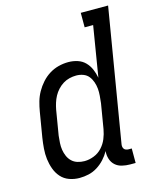

<svg xmlns="http://www.w3.org/2000/svg" viewBox="-112 -812 724 896"><g transform="rotate(-15 250.0 -363.5)"><path d="M161 8Q161 8 161 8Q161 8 161 8Q161 8 161 8Q161 8 161 8Q135 8 111.5 -0.5Q88 -9 72 -27Q56 -45 47.5 -68.5Q39 -92 36 -116.5Q33 -141 35 -167.5Q37 -194 41 -219L61 -339Q65 -363 71.5 -386Q78 -409 90 -430.5Q102 -452 119 -471Q136 -490 157 -503Q178 -516 201.5 -522Q225 -528 249 -528Q272 -528 293.5 -521Q315 -514 330 -498.5Q345 -483 353.5 -463Q362 -443 366 -421L406 -665H365V-735H497L390 -93Q389 -87 390 -81Q391 -75 394.5 -70.5Q398 -66 404 -64Q410 -62 416 -62H431V8H404Q385 8 366 3.5Q347 -1 333.5 -13Q320 -25 314 -43.5Q308 -62 310 -82Q299 -62 283 -44.5Q267 -27 247 -14.5Q227 -2 205 3Q183 8 161 8ZM204 -62Q226 -62 249 -71Q272 -80 288.5 -98Q305 -116 314 -138Q323 -160 327 -183L347 -303Q349 -321 350.5 -338.5Q352 -356 350.5 -372.5Q349 -389 343.5 -405Q338 -421 328 -433.5Q318 -446 302 -452Q286 -458 268 -458Q252 -458 235.5 -454Q219 -450 204.5 -441Q190 -432 178 -419Q166 -406 158 -391Q150 -376 145 -360Q140 -344 137 -328L117 -208Q115 -191 114 -173.5Q113 -156 115.5 -140Q118 -124 124.5 -109Q131 -94 142.5 -83Q154 -72 170 -67Q186 -62 203 -62Z"/></g></svg>

Font: Iosevka Gothic
Style: Italic
Weight: 400
Italic angle: -9°
Monospace: yes
Designer: Belleve Invis
Foundry: Belleve Invis
Version: Version 15.5.1; ttfautohint (v1.8.4)